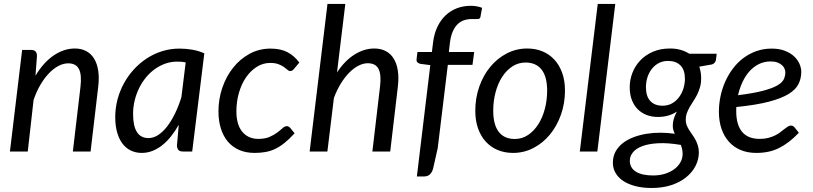

<svg xmlns="http://www.w3.org/2000/svg" viewBox="-20 -756 4056 958"><path d="M29.5 0 90.5 -507H134.5Q164.5 -507 164.5 -477L157 -378.5Q197.5 -445.5 248.5 -479.8Q299.5 -514 353.5 -514Q385.5 -514 409.8 -501.2Q434 -488.5 449.2 -464Q464.5 -439.5 470 -403.8Q475.5 -368 470 -322.5L432 0H343.5L381.5 -322.5Q388.5 -382.5 374 -411.2Q359.5 -440 320.5 -440Q296.5 -440 271.8 -427Q247 -414 224 -390Q201 -366 181.2 -332.2Q161.5 -298.5 147.5 -257L118.5 0Z M939 0H893Q875.5 0 869.2 -9Q863 -18 863 -31L872 -133.5Q854 -101.5 833.2 -75.5Q812.5 -49.5 789.2 -31.2Q766 -13 740.5 -3Q715 7 687.5 7Q657.5 7 633 -4.8Q608.5 -16.5 591.2 -39.2Q574 -62 564.5 -95.2Q555 -128.5 555 -171.5Q555 -216.5 566.2 -259.2Q577.5 -302 598.2 -340Q619 -378 648 -409.8Q677 -441.5 712.8 -464.8Q748.5 -488 789.5 -500.8Q830.5 -513.5 875.5 -513.5Q908 -513.5 938.8 -508.2Q969.5 -503 999.5 -490ZM721 -67Q745.5 -67 769 -82.2Q792.5 -97.5 813.5 -124.5Q834.5 -151.5 852.8 -188.8Q871 -226 885 -270.5L906.5 -444.5Q895.5 -447 884.8 -447.8Q874 -448.5 863.5 -448.5Q833.5 -448.5 805.5 -438.8Q777.5 -429 753 -411.5Q728.5 -394 708.5 -369.8Q688.5 -345.5 674.2 -316.5Q660 -287.5 652 -254.8Q644 -222 644 -187.5Q644 -67 721 -67Z M1450 -91Q1424 -62.5 1400.5 -43.5Q1377 -24.5 1353.5 -13.2Q1330 -2 1304.8 2.5Q1279.5 7 1250.5 7Q1206.5 7 1172.8 -8Q1139 -23 1116.2 -50.2Q1093.5 -77.5 1081.8 -115.8Q1070 -154 1070 -200Q1070 -261.5 1089.2 -318Q1108.5 -374.5 1143 -418Q1177.5 -461.5 1225.2 -487.5Q1273 -513.5 1329.5 -513.5Q1380 -513.5 1414 -495.8Q1448 -478 1473.5 -444L1445.5 -410.5Q1442 -406.5 1437.8 -404Q1433.5 -401.5 1428 -401.5Q1421 -401.5 1414.2 -407.8Q1407.5 -414 1396.5 -421.8Q1385.5 -429.5 1369.2 -435.8Q1353 -442 1327.5 -442Q1293 -442 1262.5 -423.2Q1232 -404.5 1209 -372Q1186 -339.5 1172.8 -295Q1159.5 -250.5 1159.5 -199.5Q1159.5 -168.5 1166.5 -143.2Q1173.5 -118 1187.5 -100.2Q1201.5 -82.5 1221.8 -72.8Q1242 -63 1269 -63Q1302.5 -63 1325.2 -73Q1348 -83 1363.5 -94.8Q1379 -106.5 1389.8 -116.5Q1400.5 -126.5 1411 -126.5Q1420.5 -126.5 1428 -118L1450 -91Z M1525 0 1614 -736.5H1703L1661.5 -394.5Q1700.5 -453.5 1748.8 -483.8Q1797 -514 1847.5 -514Q1880 -514 1904.5 -501.2Q1929 -488.5 1944.2 -464Q1959.5 -439.5 1965 -403.8Q1970.5 -368 1965 -322.5L1927 0H1838L1876 -322.5Q1883.5 -382.5 1869 -411.5Q1854.5 -440.5 1815 -440.5Q1792.5 -440.5 1768.5 -428.2Q1744.5 -416 1722.2 -393.2Q1700 -370.5 1680.2 -338.5Q1660.5 -306.5 1646 -267L1613.5 0Z M2214.5 -432.5 2164 -16.5 2140.5 87Q2135 105 2124.2 114.8Q2113.5 124.5 2094.5 124.5H2060L2127 -431L2077 -437.5Q2068 -440 2062.8 -445Q2057.5 -450 2058.5 -460.5L2063 -496.5H2135L2141 -545.5Q2146.5 -589 2162.8 -622.8Q2179 -656.5 2203.8 -679.8Q2228.5 -703 2260.2 -715Q2292 -727 2329 -727Q2359.5 -727 2385.5 -717L2377 -671Q2375 -661 2363.5 -661Q2352 -661 2334.5 -661Q2313 -661 2294.8 -654.8Q2276.5 -648.5 2262.5 -634.5Q2248.5 -620.5 2238.8 -598Q2229 -575.5 2225 -543L2219.5 -496.5H2346L2337.5 -432.5Z M2548.5 -62.5Q2585 -62.5 2614.8 -82.5Q2644.5 -102.5 2665.8 -135.8Q2687 -169 2698.5 -212.5Q2710 -256 2710 -303.5Q2710 -373.5 2682.2 -408.8Q2654.5 -444 2602.5 -444Q2565.5 -444 2535.8 -424.2Q2506 -404.5 2485 -371.5Q2464 -338.5 2452.5 -295Q2441 -251.5 2441 -204Q2441 -134 2468.5 -98.2Q2496 -62.5 2548.5 -62.5ZM2540 7Q2498.5 7 2464 -7.2Q2429.5 -21.5 2404.5 -48.5Q2379.5 -75.5 2365.5 -114.5Q2351.5 -153.5 2351.5 -203.5Q2351.5 -267.5 2371.5 -324Q2391.5 -380.5 2426.5 -422.8Q2461.5 -465 2508.8 -489.5Q2556 -514 2610.5 -514Q2652 -514 2686.5 -499.8Q2721 -485.5 2746 -458.5Q2771 -431.5 2785 -392.5Q2799 -353.5 2799 -304Q2799 -240.5 2779 -184Q2759 -127.5 2724.2 -85Q2689.5 -42.5 2642 -17.8Q2594.5 7 2540 7Z M2873 0 2962.5 -736.5H3050L2960.5 0Z M3478.5 -366Q3478.5 -341 3472.8 -321Q3467 -301 3458.5 -284Q3450 -267 3440 -252Q3430 -237 3421.5 -222.2Q3413 -207.5 3407.2 -191.8Q3401.5 -176 3401.5 -157.5Q3401.5 -144 3406.2 -131.8Q3411 -119.5 3418.2 -107.8Q3425.5 -96 3434.2 -84Q3443 -72 3450.2 -58.5Q3457.5 -45 3462.2 -29.2Q3467 -13.5 3467 5.5Q3466.5 41 3450 72.8Q3433.5 104.5 3403 129Q3372.5 153.5 3329 167.8Q3285.5 182 3231 182Q3187.5 182 3151.8 173Q3116 164 3090.8 147.5Q3065.5 131 3051.8 107.8Q3038 84.5 3038 56.5Q3038 24.5 3051.5 0Q3065 -24.5 3088 -42.2Q3111 -60 3141.5 -71.5Q3172 -83 3206.2 -88.5Q3240.5 -94 3276.5 -93.8Q3312.5 -93.5 3347 -88.5Q3342.5 -98 3339.5 -108.2Q3336.5 -118.5 3337 -130.5Q3337 -146 3341.8 -162.5Q3346.5 -179 3357.5 -199.5Q3338.5 -186.5 3315 -179.5Q3291.5 -172.5 3261.5 -172.5Q3232.5 -172.5 3207.2 -182Q3182 -191.5 3163 -210Q3144 -228.5 3133 -256.2Q3122 -284 3122 -321Q3122 -357 3135.2 -391.8Q3148.5 -426.5 3174 -453.8Q3199.5 -481 3237 -497.5Q3274.5 -514 3323.5 -514Q3378.5 -514 3419 -488H3556L3552.5 -458.5Q3550 -440.5 3532.5 -434.5L3469 -423.5Q3473.5 -410.5 3476 -396.2Q3478.5 -382 3478.5 -366ZM3285.5 -228.5Q3312.5 -228.5 3333.2 -240.2Q3354 -252 3368.2 -271.2Q3382.5 -290.5 3390 -314.5Q3397.5 -338.5 3397.5 -363Q3397.5 -407 3375.2 -429.5Q3353 -452 3314 -452Q3287 -452 3266.5 -441Q3246 -430 3231.8 -411.5Q3217.5 -393 3210.2 -369.5Q3203 -346 3203 -320.5Q3203 -275.5 3224.8 -252Q3246.5 -228.5 3285.5 -228.5ZM3386 12.5Q3386 -0.5 3383.5 -11.8Q3381 -23 3377 -33Q3311 -44 3263 -41.2Q3215 -38.5 3183.8 -26.5Q3152.5 -14.5 3137.5 4.8Q3122.5 24 3122.5 45.5Q3122.5 81.5 3152.8 100.5Q3183 119.5 3238.5 119.5Q3271.5 119.5 3298.8 110.8Q3326 102 3345.2 87.5Q3364.5 73 3375.2 53.5Q3386 34 3386 12.5Z M3978 -398Q3978 -365 3964.5 -337.2Q3951 -309.5 3915 -287.2Q3879 -265 3816 -248.5Q3753 -232 3654 -222Q3653.5 -216.5 3653.5 -211.2Q3653.5 -206 3653.5 -200.5Q3653.5 -133.5 3682.8 -98.2Q3712 -63 3771 -63Q3795 -63 3813.8 -68Q3832.5 -73 3847.2 -80.2Q3862 -87.5 3873.2 -96.2Q3884.5 -105 3893.8 -112.2Q3903 -119.5 3911 -124.5Q3919 -129.5 3927 -129.5Q3936.5 -129.5 3944 -121L3966 -93.5Q3940.5 -67 3916 -48.2Q3891.5 -29.5 3866.2 -17Q3841 -4.5 3813.2 1.2Q3785.5 7 3753.5 7Q3710 7 3675.5 -7.5Q3641 -22 3617 -48.8Q3593 -75.5 3580 -113.5Q3567 -151.5 3567 -198.5Q3567 -237.5 3575.2 -276.2Q3583.5 -315 3599.2 -350Q3615 -385 3637.8 -415Q3660.5 -445 3689.8 -466.8Q3719 -488.5 3754.2 -501Q3789.5 -513.5 3830 -513.5Q3868.5 -513.5 3896.5 -502.5Q3924.5 -491.5 3942.5 -474.5Q3960.5 -457.5 3969.2 -437Q3978 -416.5 3978 -398ZM3825 -449.5Q3793.5 -449.5 3767 -436.5Q3740.5 -423.5 3720 -400.8Q3699.5 -378 3685 -347.2Q3670.5 -316.5 3662.5 -281Q3739.5 -290.5 3786 -302.8Q3832.5 -315 3857.5 -329.2Q3882.5 -343.5 3890.5 -360Q3898.5 -376.5 3898.5 -394.5Q3898.5 -403.5 3894.5 -413.2Q3890.5 -423 3881.8 -431Q3873 -439 3859 -444.2Q3845 -449.5 3825 -449.5Z"/></svg>

Font: Lato
Style: Italic
Weight: 400
Italic angle: -7°
Designer: Lukasz Dziedzic
Foundry: tyPoland Lukasz Dziedzic
Version: Version 2.007; 2014-02-27